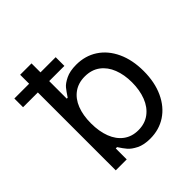

<svg xmlns="http://www.w3.org/2000/svg" viewBox="-222 -850 1004 1004"><g transform="rotate(-45 280.0 -348.0)"><path d="M78.1 -576.2H-31.2V-640.6H78.1V-707H162.1V-640.6H274.4V-576.2H162.1V-446.3H168.9Q188 -475.1 200.9 -491Q213.9 -506.8 244.6 -522Q275.4 -537.1 322.3 -537.1Q388.7 -537.1 439.9 -503.7Q491.2 -470.2 520 -408.2Q548.8 -346.2 548.8 -263.7Q548.8 -181.2 520 -118.9Q491.2 -56.6 440.2 -22.9Q389.2 10.7 323.2 10.7Q276.9 10.7 246.1 -4.6Q215.3 -20 200.4 -37.6Q185.5 -55.2 168.9 -81.1H159.2V0H78.1ZM310.5 -64.5Q359.4 -64.5 394 -90.6Q428.7 -116.7 446.3 -162.4Q463.9 -208 463.9 -265.6Q463.9 -321.8 446.5 -366.2Q429.2 -410.6 394.8 -436.3Q360.4 -461.9 310.5 -461.9Q262.7 -461.9 228.8 -437.5Q194.8 -413.1 177.5 -368.9Q160.2 -324.7 160.2 -265.6Q160.2 -205.6 177.7 -160.2Q195.3 -114.7 229.2 -89.6Q263.2 -64.5 310.5 -64.5Z"/></g></svg>

Font: Pretendard Std
Style: Regular
Weight: 400
Designer: Base glyphs from Inter by Rasmus Andersson; Hangeul glyphs from Noto Sans CJK(Source Han Sans) by Jang Soo-young and Kan
Foundry: Kil Hyung-jin
Version: Version 1.309